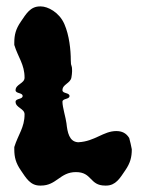

<svg xmlns="http://www.w3.org/2000/svg" viewBox="-20 -578 455 598"><path d="M187 -194C185 -211 174.5 -244 174.5 -261C174.5 -272 196.5 -268 196.5 -279C196.5 -290 174.5 -286 174.5 -297C174.5 -316 199.5 -318 202.5 -337C203.5 -344 204.5 -350 204.5 -356C204.5 -381 200.5 -366.7 200.5 -390.1C200.5 -421.6 195.9 -467.9 180.5 -503C164.5 -540 128.5 -558 107.5 -558H104.5C74.5 -558 61.5 -535 44.5 -510C29.5 -488 24.5 -470 24.5 -445V-438C36.5 -399 56.5 -377.5 56.5 -336C56.5 -317.9 28.5 -315.7 28.5 -297C28.5 -286 50.5 -290 50.5 -279C50.5 -268 28.5 -272 28.5 -261C28.5 -242.3 56.5 -240.1 56.5 -222C56.5 -180.5 36.5 -159 24.5 -120V-113C24.5 -88 29.5 -70 44.5 -48C61.5 -23 74.5 0 104.5 0H107.5C156.5 0 166.5 -42 216.5 -42C267.5 -42 258.5 0 307.5 0H310.5C340.5 0 353.5 -23 370.5 -48C385.5 -70 390.5 -88 390.5 -113C390.5 -115 383.5 -146 382.5 -148C373 -164 359 -169.8 342.1 -169.8C302 -169.8 275.8 -137.8 224.5 -135H222.5C195.5 -137 190 -166 187 -194Z"/></svg>

Font: Chromatic Etruscan
Style: Regular
Weight: 400
Version: Version 000.910